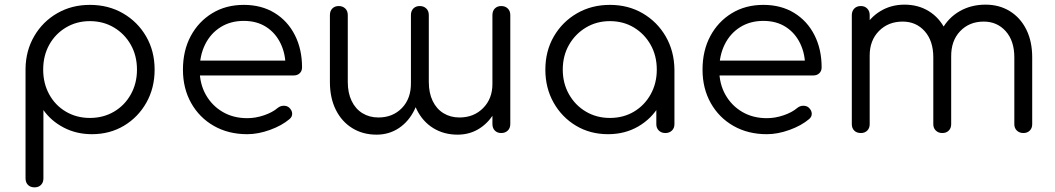

<svg xmlns="http://www.w3.org/2000/svg" viewBox="-20 -573 4546 827"><path d="M129 234Q111 234 100.5 223.5Q90 213 90 195V-277Q91 -355 127.5 -417.5Q164 -480 226.5 -516Q289 -552 367 -552Q447 -552 510 -515.5Q573 -479 609.5 -416Q646 -353 646 -273Q646 -194 610.5 -131Q575 -68 514 -31.5Q453 5 376 5Q309 5 254.5 -23.5Q200 -52 167 -99V195Q167 213 156.5 223.5Q146 234 129 234ZM367 -65Q425 -65 471 -92Q517 -119 543.5 -166.5Q570 -214 570 -273Q570 -333 543.5 -380Q517 -427 471 -454.5Q425 -482 367 -482Q310 -482 264 -454.5Q218 -427 192 -380Q166 -333 166 -273Q166 -214 192 -166.5Q218 -119 264 -92Q310 -65 367 -65Z M1045 5Q964 5 901.5 -30.5Q839 -66 803.5 -129Q768 -192 768 -273Q768 -355 801.5 -417.5Q835 -480 894 -516Q953 -552 1030 -552Q1106 -552 1162.5 -517.5Q1219 -483 1250 -422Q1281 -361 1281 -283Q1281 -267 1271 -257.5Q1261 -248 1245 -248H820V-312H1253L1210 -281Q1211 -339 1189 -385Q1167 -431 1126.5 -457Q1086 -483 1030 -483Q973 -483 930 -456Q887 -429 863.5 -381.5Q840 -334 840 -273Q840 -212 866.5 -165Q893 -118 939 -91Q985 -64 1045 -64Q1081 -64 1117.5 -76.5Q1154 -89 1176 -108Q1187 -117 1201 -117.5Q1215 -118 1225 -110Q1238 -98 1238.5 -84Q1239 -70 1227 -60Q1194 -32 1143 -13.5Q1092 5 1045 5Z M1951 7Q1892 7 1846.5 -21Q1801 -49 1775.5 -100Q1750 -151 1750 -220V-508Q1750 -526 1760.5 -536.5Q1771 -547 1788 -547Q1805 -547 1816 -536.5Q1827 -526 1827 -508V-220Q1827 -173 1843.5 -138.5Q1860 -104 1890 -85.5Q1920 -67 1959 -67Q2021 -67 2061 -107.5Q2101 -148 2101 -211L2142 -210Q2140 -147 2115 -98Q2090 -49 2047.5 -21Q2005 7 1951 7ZM1602 7Q1543 7 1497.5 -21Q1452 -49 1426.5 -100Q1401 -151 1401 -220V-508Q1401 -526 1411.5 -536.5Q1422 -547 1439 -547Q1456 -547 1467 -536.5Q1478 -526 1478 -508V-220Q1478 -173 1494.5 -138.5Q1511 -104 1541 -85.5Q1571 -67 1610 -67Q1672 -67 1711.5 -108Q1751 -149 1750 -217H1791Q1790 -151 1765.5 -100.5Q1741 -50 1698.5 -21.5Q1656 7 1602 7ZM2139 0Q2122 0 2111.5 -10.5Q2101 -21 2101 -39V-508Q2101 -526 2111.5 -536.5Q2122 -547 2139 -547Q2156 -547 2167 -536.5Q2178 -526 2178 -508V-39Q2178 -21 2167 -10.5Q2156 0 2139 0Z M2599 5Q2522 5 2461 -31.5Q2400 -68 2364.5 -131Q2329 -194 2329 -273Q2329 -353 2365.5 -416Q2402 -479 2465 -515.5Q2528 -552 2607 -552Q2686 -552 2748.5 -515.5Q2811 -479 2847.5 -416Q2884 -353 2885 -273L2854 -249Q2854 -177 2820.5 -119.5Q2787 -62 2729.5 -28.5Q2672 5 2599 5ZM2607 -65Q2665 -65 2710.5 -92Q2756 -119 2782.5 -166.5Q2809 -214 2809 -273Q2809 -333 2782.5 -380Q2756 -427 2710.5 -454.5Q2665 -482 2607 -482Q2550 -482 2504 -454.5Q2458 -427 2431 -380Q2404 -333 2404 -273Q2404 -214 2431 -166.5Q2458 -119 2504 -92Q2550 -65 2607 -65ZM2846 0Q2829 0 2818 -10.5Q2807 -21 2807 -38V-209L2826 -288L2885 -273V-38Q2885 -21 2874 -10.5Q2863 0 2846 0Z M3283 5Q3202 5 3139.5 -30.5Q3077 -66 3041.5 -129Q3006 -192 3006 -273Q3006 -355 3039.5 -417.5Q3073 -480 3132 -516Q3191 -552 3268 -552Q3344 -552 3400.5 -517.5Q3457 -483 3488 -422Q3519 -361 3519 -283Q3519 -267 3509 -257.5Q3499 -248 3483 -248H3058V-312H3491L3448 -281Q3449 -339 3427 -385Q3405 -431 3364.5 -457Q3324 -483 3268 -483Q3211 -483 3168 -456Q3125 -429 3101.5 -381.5Q3078 -334 3078 -273Q3078 -212 3104.5 -165Q3131 -118 3177 -91Q3223 -64 3283 -64Q3319 -64 3355.5 -76.5Q3392 -89 3414 -108Q3425 -117 3439 -117.5Q3453 -118 3463 -110Q3476 -98 3476.5 -84Q3477 -70 3465 -60Q3432 -32 3381 -13.5Q3330 5 3283 5Z M4388 0Q4371 0 4360 -10.5Q4349 -21 4349 -38V-326Q4349 -397 4312 -438.5Q4275 -480 4217 -480Q4155 -480 4115.5 -438.5Q4076 -397 4077 -328H4008Q4009 -395 4037 -446Q4065 -497 4114 -525Q4163 -553 4225 -553Q4284 -553 4329.5 -525Q4375 -497 4400.5 -446Q4426 -395 4426 -326V-38Q4426 -21 4415.5 -10.5Q4405 0 4388 0ZM3688 0Q3670 0 3659.5 -10.5Q3649 -21 3649 -38V-508Q3649 -525 3659.5 -536Q3670 -547 3688 -547Q3705 -547 3715.5 -536Q3726 -525 3726 -508V-38Q3726 -21 3715.5 -10.5Q3705 0 3688 0ZM4039 0Q4022 0 4011 -10.5Q4000 -21 4000 -38V-326Q4000 -397 3963 -438.5Q3926 -480 3868 -480Q3806 -480 3766 -439.5Q3726 -399 3726 -334H3671Q3673 -398 3699.5 -447.5Q3726 -497 3772 -525Q3818 -553 3876 -553Q3935 -553 3980.5 -525Q4026 -497 4051.5 -446Q4077 -395 4077 -326V-38Q4077 -21 4066.5 -10.5Q4056 0 4039 0Z"/></svg>

Font: Comfortaa
Style: Regular
Weight: 400
Designer: Johan Aakerlund
Foundry: Johan Aakerlund
Version: Version 3.104; ttfautohint (v1.8.1.43-b0c9)